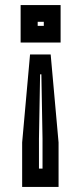

<svg xmlns="http://www.w3.org/2000/svg" viewBox="-20 -720 319 754"><path d="M61 -700H218V-553H61ZM128 -634.5V-618.5H152V-634.5ZM98 -506H179L210 -160.5V14H67V-160.5ZM137.5 -428 133 -175V-58H147V-175L142.5 -428Z"/></svg>

Font: Tourney Condensed Regular
Style: Bold
Weight: 700
Width: 3
Designer: Tyler Finck
Foundry: Etcetera Type Co
Version: Version 1.010; ttfautohint (v1.8.3)